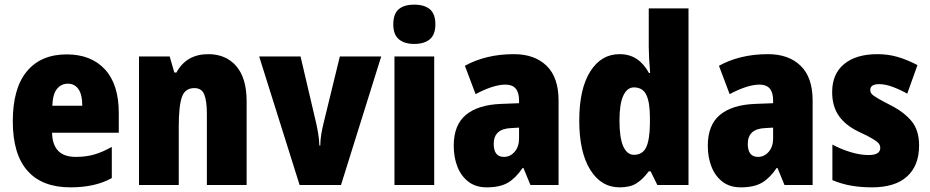

<svg xmlns="http://www.w3.org/2000/svg" viewBox="-20 -796 4002 826"><path d="M267 -562Q372 -562 431.5 -497.5Q491 -433 491 -310V-225H204Q206 -121 306 -121Q349 -121 384.5 -131Q420 -141 461 -164V-30Q390 10 283 10Q161 10 98 -61.5Q35 -133 35 -274Q35 -416 95.5 -489Q156 -562 267 -562ZM272 -436Q244 -436 225.5 -414Q207 -392 205 -341H334Q334 -389 317.5 -412.5Q301 -436 272 -436Z M876 -563Q952 -563 996.5 -511.5Q1041 -460 1041 -360V0H870V-306Q870 -361 859 -389Q848 -417 816 -417Q776 -417 762.5 -378.5Q749 -340 749 -250V0H578V-553H710L730 -484H739Q782 -563 876 -563Z M1269 0 1095 -553H1273L1340 -267Q1345 -245 1349 -220.5Q1353 -196 1354 -170H1358Q1358 -193 1362 -217.5Q1366 -242 1372 -266L1442 -553H1620L1447 0Z M1762 -776Q1806 -776 1829.5 -756Q1853 -736 1853 -691Q1853 -647 1829 -627Q1805 -607 1762 -607Q1720 -607 1696 -627Q1672 -647 1672 -691Q1672 -736 1695 -756Q1718 -776 1762 -776ZM1848 -553V0H1677V-553Z M2191 -563Q2280 -563 2331.5 -513Q2383 -463 2383 -363V0H2262L2232 -73H2228Q2199 -30 2165 -10Q2131 10 2074 10Q2027 10 1995.5 -14Q1964 -38 1948 -78.5Q1932 -119 1932 -169Q1932 -258 1984 -301.5Q2036 -345 2135 -349L2213 -352V-364Q2213 -432 2155 -432Q2103 -432 2026 -391L1980 -513Q2023 -537 2076 -550Q2129 -563 2191 -563ZM2179 -245Q2104 -242 2104 -177Q2104 -121 2148 -121Q2175 -121 2194 -143Q2213 -165 2213 -200V-247Z M2646 10Q2566 10 2519 -66Q2472 -142 2472 -277Q2472 -413 2519 -488Q2566 -563 2645 -563Q2688 -563 2719 -542.5Q2750 -522 2772 -482H2777Q2774 -515 2772.5 -544.5Q2771 -574 2771 -595V-760H2942V0H2808L2779 -59H2771Q2746 -25 2718.5 -7.5Q2691 10 2646 10ZM2707 -130Q2744 -130 2759.5 -161.5Q2775 -193 2776 -263V-290Q2776 -356 2760.5 -388Q2745 -420 2707 -420Q2678 -420 2661.5 -384.5Q2645 -349 2645 -278Q2645 -202 2661.5 -166Q2678 -130 2707 -130Z M3284 -563Q3373 -563 3424.5 -513Q3476 -463 3476 -363V0H3355L3325 -73H3321Q3292 -30 3258 -10Q3224 10 3167 10Q3120 10 3088.5 -14Q3057 -38 3041 -78.5Q3025 -119 3025 -169Q3025 -258 3077 -301.5Q3129 -345 3228 -349L3306 -352V-364Q3306 -432 3248 -432Q3196 -432 3119 -391L3073 -513Q3116 -537 3169 -550Q3222 -563 3284 -563ZM3272 -245Q3197 -242 3197 -177Q3197 -121 3241 -121Q3268 -121 3287 -143Q3306 -165 3306 -200V-247Z M3934 -170Q3934 -84 3882.5 -37Q3831 10 3731 10Q3685 10 3643.5 3Q3602 -4 3561 -21V-174Q3598 -154 3639.5 -141.5Q3681 -129 3717 -129Q3767 -129 3767 -160Q3767 -170 3760.5 -178.5Q3754 -187 3734 -199Q3714 -211 3673 -230Q3617 -257 3588.5 -298Q3560 -339 3560 -400Q3560 -478 3611.5 -520.5Q3663 -563 3755 -563Q3801 -563 3842 -551Q3883 -539 3927 -516L3883 -393Q3853 -410 3821 -422Q3789 -434 3762 -434Q3724 -434 3724 -409Q3724 -399 3730 -392Q3736 -385 3754.5 -374Q3773 -363 3812 -343Q3869 -314 3901.5 -275Q3934 -236 3934 -170Z"/></svg>

Font: Noto Sans Khmer UI Condensed Black
Style: Regular
Weight: 900
Width: 3
Designer: Danh Hong and the Monotype Design Team
Foundry: Monotype Imaging Inc.
Version: Version 2.002; ttfautohint (v1.8.4.7-5d5b)